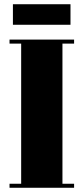

<svg xmlns="http://www.w3.org/2000/svg" viewBox="-20 -887 395 907"><path d="M25 -700H330V-681H275V-19H330V0H25V-19H80V-681H25ZM41 -770V-867H313V-770Z"/></svg>

Font: Abril Fatface
Style: Regular
Weight: 400
Designer: Veronika Burian, Jos Scaglione
Foundry: TypeTogether
Version: Version 1.001